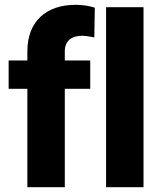

<svg xmlns="http://www.w3.org/2000/svg" viewBox="-20 -780 650 800"><path d="M16 -410H94V0H250V-410H356V-528H250V-566C250 -609 277 -631 323 -631C345 -630 357 -627 373 -624L375 -748C353 -755 325 -760 296 -760C172 -760 94 -691 94 -566V-528H16ZM422 0H578V-750H422Z"/></svg>

Font: Asimov Pro
Style: Blk
Weight: 900
Designer: Google
Version: Version 2.000980; 2014